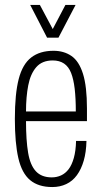

<svg xmlns="http://www.w3.org/2000/svg" viewBox="-20 -743 411 775"><path d="M191 12Q135 12 101.5 -16Q68 -44 54 -105Q40 -166 40 -263Q40 -364 55.5 -424Q71 -484 106 -511Q141 -538 196 -538Q238 -538 268.5 -517Q299 -496 315 -445Q331 -394 331 -305V-254H85Q85 -177 93.5 -126.5Q102 -76 125 -51.5Q148 -27 189 -27Q209 -27 226.5 -35Q244 -43 257 -60Q270 -77 278 -105.5Q286 -134 287 -174H329Q328 -129 318 -94.5Q308 -60 290.5 -36Q273 -12 247.5 0Q222 12 191 12ZM85 -293H286Q286 -346 281.5 -384.5Q277 -423 267 -448.5Q257 -474 238.5 -486.5Q220 -499 193 -499Q150 -499 126.5 -472Q103 -445 94 -398.5Q85 -352 85 -293ZM102 -723H141L205 -603H181L244 -723H285L216 -591H170Z"/></svg>

Font: Archivo ExtraCondensed Thin
Style: Regular
Weight: 250
Width: 2
Designer: Hector Gatti
Foundry: Omnibus-Type
Version: Version 2.001